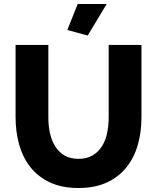

<svg xmlns="http://www.w3.org/2000/svg" viewBox="-20 -935 787 961"><path d="M419 -757 317 -785 369 -915H514ZM373 -140Q415 -140 444 -157.5Q473 -175 491 -204Q509 -233 516.5 -270.5Q524 -308 524 -347V-710H688V-347Q688 -273 669.5 -209Q651 -145 612.5 -97Q574 -49 514.5 -21.5Q455 6 373 6Q288 6 228 -23Q168 -52 130.5 -100.5Q93 -149 75.5 -213Q58 -277 58 -347V-710H222V-347Q222 -306 230 -269Q238 -232 256 -203Q274 -174 302.5 -157Q331 -140 373 -140Z"/></svg>

Font: Oxford Sans
Style: Regular
Weight: 800
Designer: Matt McInerney, Pablo Impallari, Rodrigo Fuenzalida
Foundry: Matt McInerney, Pablo Impallari, Rodrigo Fuenzalida
Version: Version 3.000g; ttfautohint (v1.5) -l 8 -r 28 -G 28 -x 14 -D